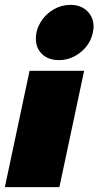

<svg xmlns="http://www.w3.org/2000/svg" viewBox="-35 -772 406 792"><path d="M113 -612Q113 -649 133 -681.5Q153 -714 186 -733Q219 -752 256 -752Q298 -752 324.5 -726.5Q351 -701 351 -662Q351 -650 348 -638Q338 -589 297.5 -556.5Q257 -524 208 -524Q165 -524 139 -548.5Q113 -573 113 -612ZM87 -480H312L210 0H-15Z"/></svg>

Font: Prompt Black
Style: Italic
Weight: 900
Italic angle: -12°
Designer: Katatrad Team
Foundry: CadsonDemak
Version: Version 1.001